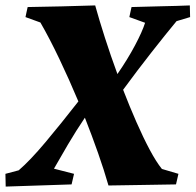

<svg xmlns="http://www.w3.org/2000/svg" viewBox="-32 -680 721 708"><path d="M-11 8Q-11 -4 -11.5 -16Q-12 -28 -12 -39L37 -52Q79 -88 136 -156Q193 -224 257 -306Q223 -387 187 -462.5Q151 -538 117 -597L62 -617Q64 -626 66 -636Q68 -646 70 -654Q130 -655 195.5 -656.5Q261 -658 319 -660Q334 -606 355 -540.5Q376 -475 401 -407Q439 -462 466 -513Q493 -564 503 -596L445 -617Q447 -626 449 -636Q451 -646 453 -654Q511 -656 566.5 -657Q622 -658 668 -660Q668 -649 668.5 -638.5Q669 -628 669 -617L619 -602Q580 -555 527 -487.5Q474 -420 422 -349Q446 -287 471 -230Q496 -173 520 -128Q544 -83 565 -57L626 -39Q624 -30 621.5 -19.5Q619 -9 617 0Q559 1 494.5 2Q430 3 368 4Q352 -52 329.5 -116Q307 -180 281 -246Q248 -197 218.5 -147Q189 -97 167 -58L241 -39Q237 -20 232 0Q174 2 110.5 4Q47 6 -11 8Z"/></svg>

Font: Albura ExtraBold
Style: Italic
Weight: 758
Italic angle: -7°
Designer: Mercedes Jáuregui
Foundry: Omnibus-Type Team
Version: Version 1.000; ttfautohint (v1.8.3)